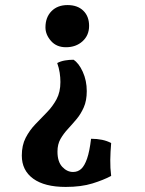

<svg xmlns="http://www.w3.org/2000/svg" viewBox="-20 -487 577 765"><path d="M249 -466.8Q289.1 -466.8 312 -444.3Q335 -421.9 335 -383.8Q335 -346.2 308.8 -322.5Q282.7 -298.8 242.7 -298.8Q205.1 -298.8 183.1 -324Q161.1 -349.1 161.1 -377.9Q161.1 -418 185.1 -442.4Q209 -466.8 249 -466.8ZM241.7 257.8Q157.7 257.8 112.3 224.9Q66.9 191.9 66.9 132.8Q66.9 91.8 82.3 62Q97.7 32.2 120.8 8.1Q144 -16.1 167 -39.6Q189.9 -63 205.3 -91.6Q220.7 -120.1 220.7 -160.2Q220.7 -178.2 217.8 -197.5Q214.8 -216.8 208 -235.8Q221.7 -243.2 238.8 -246.1Q255.9 -249 272.9 -249Q293.9 -235.8 309.8 -200.9Q325.7 -166 325.7 -124Q325.7 -85.9 313.7 -59.1Q301.8 -32.2 284.9 -12.2Q268.1 7.8 250.5 26.9Q232.9 45.9 220.9 66.9Q209 87.9 209 117.2Q209 157.2 228 177.7Q247.1 198.2 271 198.2Q290 198.2 303.5 186Q316.9 173.8 326.9 145Q336.9 116.2 342.8 65.9Q366.7 65.9 386.7 70.1Q406.7 74.2 422.9 83Q419.9 118.2 419.4 150.1Q418.9 182.1 422.9 213.9Q393.1 230 348.4 243.9Q303.7 257.8 241.7 257.8Z"/></svg>

Font: Ekush
Style: Regular
Weight: 400
Designer: Jayed Ahsan Saad & S M Khalid Hossain
Foundry: Codepotro
Version: Codepotro Ekush; Version 0.600